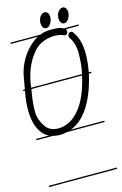

<svg xmlns="http://www.w3.org/2000/svg" viewBox="-135 -705 636 1002"><g transform="rotate(-15 183.0 -204.5)"><path d="M368 -279H354Q346 -243 334 -207Q286 -66 199 -26Q193 -23 187 -21H368V-14H165Q145 -9 127 -9Q105 -9 87 -14H0V-21H69Q46 -32 31 -53Q-2 -97 -2 -178Q-2 -225 7 -269L9 -279H0V-286H10L22 -354Q35 -422 80 -478Q111 -515 146 -534H0V-541H161Q188 -552 218 -552H227Q232 -552 251 -551Q269 -551 288 -541H368V-534H298Q301 -530 301 -525Q302 -515 297 -509.5Q292 -504 286 -504.5Q280 -505 277 -507Q266 -514 235 -516H226Q154 -512 115 -464Q57 -395 44 -286H319Q330 -337 330 -394Q330 -452 305 -484Q302 -488 302 -495.5Q302 -503 306.5 -508.5Q311 -514 319.5 -514Q328 -514 332 -505Q365 -461 365 -385Q365 -336 355 -286H368ZM31 -184V-155Q31 -119 57 -79Q80 -44 127 -44Q186 -44 234 -96Q290 -156 317 -279H43V-277Q34 -231 31 -184ZM217 -648Q227 -645 231.5 -636.5Q236 -628 236 -618Q236 -608 233 -599Q230 -590 225.5 -582.5Q221 -575 215 -570.5Q209 -566 201 -566Q189 -566 183.5 -576Q178 -586 178 -597Q178 -605 180 -614.5Q182 -624 186.5 -631Q191 -638 197.5 -643Q204 -648 212 -648ZM314 -648Q324 -645 328.5 -636.5Q333 -628 333 -618Q333 -608 330.5 -599Q328 -590 323 -582.5Q318 -575 312 -570.5Q306 -566 299 -566Q287 -566 281 -576Q275 -586 275 -597Q275 -605 277 -614.5Q279 -624 284 -631Q289 -638 295.5 -643Q302 -648 309 -648ZM368 239H0V232H368Z"/></g></svg>

Font: Gruenewald VA 1. Klasse
Style: Regular
Weight: 400
Designer: Peter Wiegel
Foundry: Peter Wiegel, nach dem Schriftentwurf von Dr. H. Gr¸newald
Version: Version 0.007